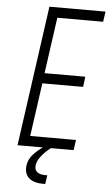

<svg xmlns="http://www.w3.org/2000/svg" viewBox="-62 -790 584 1023"><g transform="rotate(5 230.0 -278.5)"><path d="M460 -750 452 -695H207L165 -395H383L376 -340H158L118 -55H363L355 0H55L160 -750ZM207 193Q161.5 193 136.2 173.2Q111 153.5 111 118Q111 72.5 146.8 36.5Q182.5 0.5 228 -23H237L234 0Q202 24 181 52Q160 80 160 105Q160 125.5 174.8 135.8Q189.5 146 215 146H227L220 193Z"/></g></svg>

Font: Mohave Light Light
Style: Italic
Weight: 300
Italic angle: -8°
Version: Version 2.003